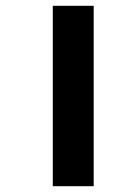

<svg xmlns="http://www.w3.org/2000/svg" viewBox="-20 -642 424 662"><path d="M162 -622H303V0H162Z"/></svg>

Font: Noto Sans Condensed ExtraBold
Style: Italic
Weight: 800
Width: 3
Italic angle: -12°
Designer: Monotype Design Team
Foundry: Monotype Imaging Inc.
Version: Version 2.013; ttfautohint (v1.8.4.7-5d5b)